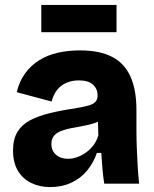

<svg xmlns="http://www.w3.org/2000/svg" viewBox="-20 -747 628 781"><path d="M184 14Q141 14 106.5 -3Q72 -20 52.5 -53Q33 -86 33 -135Q33 -181 51 -210.5Q69 -240 102 -257.5Q135 -275 181.5 -286.5Q228 -298 284 -306Q317 -312 337 -317Q357 -322 367 -331.5Q377 -341 377 -359Q377 -385 358.5 -402.5Q340 -420 301 -420Q274 -420 251 -410.5Q228 -401 212.5 -381.5Q197 -362 190 -334L48 -372Q59 -417 82.5 -449Q106 -481 139.5 -502Q173 -523 215 -532.5Q257 -542 305 -542Q385 -542 435.5 -516Q486 -490 510.5 -436Q535 -382 535 -299V-216Q535 -181 536.5 -144.5Q538 -108 540 -72Q542 -36 546 0H404Q400 -25 397 -57.5Q394 -90 392 -125H374Q361 -86 335 -54Q309 -22 270.5 -4Q232 14 184 14ZM257 -101Q274 -101 293 -107.5Q312 -114 329 -126Q346 -138 359.5 -155.5Q373 -173 380 -196L378 -268L400 -264Q383 -252 360.5 -245Q338 -238 314.5 -234Q291 -230 268.5 -225.5Q246 -221 228 -214Q210 -207 199.5 -194.5Q189 -182 189 -161Q189 -134 208 -117.5Q227 -101 257 -101ZM148 -616V-727H454V-616Z"/></svg>

Font: Bricolage Grotesque 24pt ExtraBold
Style: Regular
Weight: 800
Designer: Mathieu Triay
Foundry: Atelier Triay
Version: Version 1.001;gftools[0.9.33.dev8+g029e19f]